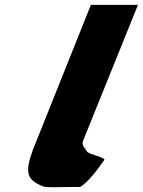

<svg xmlns="http://www.w3.org/2000/svg" viewBox="-20 -773 591 794"><path d="M355.9 -753H550.6L323.6 -191C316.5 -173 329.5 -161.8 341.2 -145C347.5 -135.7 407.4 -124 412 -113C412 -113 351.6 -21.3 311.4 0C218.9 0 174.3 4.3 156.3 -3C92.4 -28.9 81.5 -57.6 114.2 -148L113.7 -148L121.2 -166.5C125.1 -176.7 129.5 -187.5 134.3 -199L134.7 -200Z"/></svg>

Font: Hussar
Style: BdWideOblFour
Weight: 700
Foundry: Cannot Into Space Fonts
Version: Version 2.00